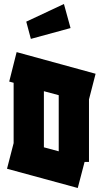

<svg xmlns="http://www.w3.org/2000/svg" viewBox="-20 -894 497 958"><path d="M48 -180V-481L26 -487L63 -634L457 -526L424 -398V-86H402L368 44L15 -52ZM199 -159 273 -139V-419L199 -439ZM332 -754 134 -700 111 -786 299 -874Z"/></svg>

Font: Blaka Ink
Style: Regular
Weight: 400
Designer: Mohamed Gaber
Foundry: Kief Type Foundry
Version: Version 1.003; ttfautohint (v1.8.4.7-5d5b)